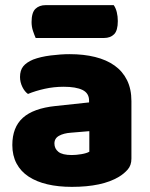

<svg xmlns="http://www.w3.org/2000/svg" viewBox="-20 -712 584 748"><path d="M260 -108Q277 -108 297.5 -111.5Q318 -115 328 -121V-201L256 -195Q228 -193 210 -183Q192 -173 192 -153Q192 -133 207.5 -120.5Q223 -108 260 -108ZM252 -501Q306 -501 350.5 -490Q395 -479 426.5 -456.5Q458 -434 475 -399.5Q492 -365 492 -318V-94Q492 -68 477.5 -51.5Q463 -35 443 -23Q378 16 260 16Q207 16 164.5 6Q122 -4 91.5 -24Q61 -44 44.5 -75Q28 -106 28 -147Q28 -216 69 -253Q110 -290 196 -299L327 -313V-320Q327 -349 301.5 -361.5Q276 -374 228 -374Q190 -374 154 -366Q118 -358 89 -346Q76 -355 67 -373.5Q58 -392 58 -412Q58 -438 70.5 -453.5Q83 -469 109 -480Q138 -491 177.5 -496Q217 -501 252 -501ZM119 -564Q114 -575 108.5 -591.5Q103 -608 103 -626Q103 -663 118 -677.5Q133 -692 158 -692H423Q431 -681 435 -664.5Q439 -648 439 -630Q439 -593 424.5 -578.5Q410 -564 385 -564Z"/></svg>

Font: Baloo Thambi
Style: Regular
Weight: 400
Designer: Aadarsh Rajan and Ek Type
Foundry: Ek Type
Version: Version 1.443;PS 1.000;hotconv 16.6.51;makeotf.lib2.5.65220;